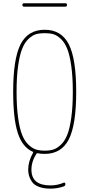

<svg xmlns="http://www.w3.org/2000/svg" viewBox="-20 -920 540 1160"><path d="M302.2 -713.4Q280.3 -719.7 250 -719.7Q219.7 -719.7 197.8 -713.4Q175.8 -707 152.3 -685.1Q128.9 -663.1 113.8 -625Q98.6 -586.9 89.4 -521.5Q80.1 -456.1 80.1 -365.2Q80.1 -274.4 89.4 -208.5Q98.6 -142.6 113.8 -105Q128.9 -67.4 152.3 -45.4Q175.8 -23.4 197.8 -16.6Q219.7 -9.8 250 -9.8Q280.3 -9.8 302.2 -16.6Q324.2 -23.4 347.7 -45.4Q371.1 -67.4 386.2 -105Q401.4 -142.6 410.6 -208.5Q419.9 -274.4 419.9 -365.2Q419.9 -456.1 410.6 -521.5Q401.4 -586.9 386.2 -625Q371.1 -663.1 347.7 -685.1Q324.2 -707 302.2 -713.4ZM178.7 -2.9Q115.2 -30.3 87.4 -116.7Q59.6 -203.1 59.6 -365.2Q59.6 -565.4 104.5 -652.8Q149.4 -740.2 250 -740.2Q350.6 -740.2 395.5 -652.8Q440.4 -565.4 440.4 -365.2Q440.4 -165 395.5 -77.6Q350.6 9.8 250 9.8Q224.6 9.8 208 5.9Q203.1 3.9 200.2 8.8Q169.9 55.7 169.9 105.5Q169.9 200.2 285.2 200.2Q327.1 200.2 365.2 183.6Q369.1 182.6 372.1 184.6Q375 186.5 375 191.4Q375 203.1 365.2 206.1Q326.2 219.7 285.2 219.7Q244.1 219.7 214.8 208.5Q185.5 197.3 172.9 178.2Q160.2 159.2 155.3 141.6Q150.4 124 150.4 105.5Q150.4 54.7 179.7 2.9Q181.6 -1 178.7 -2.9ZM125 -879.9Q115.2 -879.9 115.2 -890.1Q115.2 -900.4 125 -900.4H375Q384.8 -900.4 384.8 -890.1Q384.8 -879.9 375 -879.9Z"/></svg>

Font: Rounded Mgen+ 1mn thin
Style: Regular
Weight: 100
Designer: [Source Han Sans]
Ryoko NISHIZUKA  (kana & ideographs); Paul D. Hunt (Latin, Greek & Cyrillic); Wenlong ZHANG  (bopomofo
Version: Version 1.059.20150602